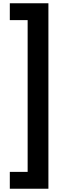

<svg xmlns="http://www.w3.org/2000/svg" viewBox="-20 -793 394 1174"><path d="M40 258H149V-670H40V-773H276V361H40Z"/></svg>

Font: Noto Sans Telugu
Style: Bold
Weight: 700
Designer: Jelle Bosma - Monotype Design Team
Foundry: Monotype Imaging Inc.
Version: Version 2.005; ttfautohint (v1.8.4.7-5d5b)